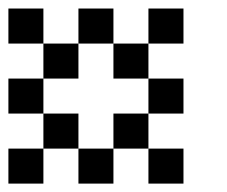

<svg xmlns="http://www.w3.org/2000/svg" viewBox="-20 -687 540 457"><path d="M0 -416.7V-500H83.3V-416.7ZM0 -250V-333.3H83.3V-250ZM0 -583.3V-666.7H83.3V-583.3ZM166.7 -416.7V-333.3H83.3V-416.7ZM166.7 -333.3H250V-250H166.7ZM166.7 -583.3V-500H83.3V-583.3ZM166.7 -666.7H250V-583.3H166.7ZM333.3 -416.7V-333.3H250V-416.7ZM333.3 -333.3H416.7V-250H333.3ZM333.3 -583.3V-500H250V-583.3ZM333.3 -500H416.7V-416.7H333.3ZM333.3 -666.7H416.7V-583.3H333.3Z"/></svg>

Font: GalmuriMono11 Regular
Style: Regular
Weight: 400
Designer: Lee Minseo (quiple)
Version: Version 2.399;hotconv 1.1.1;makeotfexe 2.6.0 DEVELOPMENT